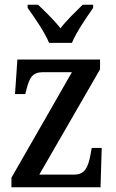

<svg xmlns="http://www.w3.org/2000/svg" viewBox="-20 -786 485 806"><path d="M186 -606H282C300 -651 345 -715 371 -753V-766H327C298 -737 259 -701 234 -667C208 -701 170 -737 140 -766H96V-753C123 -715 168 -651 186 -606ZM28 0H402L407 -165H365L360 -137C350 -82 335 -53 291 -53H145L400 -495V-536H53L43 -391H86L90 -406C103 -459 115 -483 161 -483H282L28 -40Z"/></svg>

Font: Noto Serif Condensed Medium
Style: Regular
Weight: 500
Width: 3
Designer: Monotype Design Team
Foundry: Monotype Imaging Inc.
Version: Version 2.015